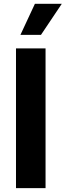

<svg xmlns="http://www.w3.org/2000/svg" viewBox="-20 -979 341 999"><path d="M217 -727.3V0H63.2V-727.3ZM86.3 -797.6 161.6 -959.2H301.5L193.2 -797.6Z"/></svg>

Font: Inter P
Style: Bold
Weight: 700
Designer: Rasmus Andersson
Foundry: rsms
Version: Version 3.018;git-588b23468